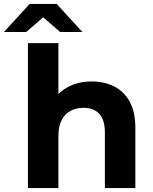

<svg xmlns="http://www.w3.org/2000/svg" viewBox="-71 -963 782 983"><path d="M399 -546Q463 -546 513.5 -520.5Q564 -495 593 -442.5Q622 -390 622 -308V0H466V-284Q466 -349 437.5 -380Q409 -411 357 -411Q320 -411 290.5 -395.5Q261 -380 244.5 -348Q228 -316 228 -266V0H72V-742H228V-389L193 -434Q222 -488 276 -517Q330 -546 399 -546ZM-51 -799 81 -943H219L351 -799H237L99 -919H201L63 -799Z"/></svg>

Font: MOST Montserrat
Style: Bold
Weight: 700
Designer: Julieta Ulanovsky
Foundry: Julieta Ulanovsky
Version: Version 8.000;March 11, 2024;FontCreator 15.0.0.2926 64-bit